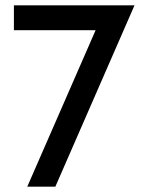

<svg xmlns="http://www.w3.org/2000/svg" viewBox="-20 -698 549 718"><path d="M82 0 355 -625 380 -585H32V-678H483L187 0Z"/></svg>

Font: Teachers Medium
Style: Regular
Weight: 500
Designer: Alfredo Marco Pradil, Chank Diesel
Version: Version 1.001